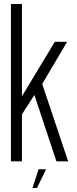

<svg xmlns="http://www.w3.org/2000/svg" viewBox="-20 -805 382 958"><path d="M149.5 -337.5 261.5 0H320L188.5 -392.5ZM34.5 0H89.5V-234.5L153.5 -334L187 -380L315 -596.5H253.5L89.5 -324.5V-785H34.5ZM142 133H164.5L210 39.5H172.5Z"/></svg>

Font: Anybody Condensed Light
Style: Regular
Weight: 300
Width: 3
Designer: Tyler Finck
Foundry: Etcetera Type Company
Version: Version 1.113;gftools[0.9.25]